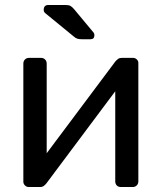

<svg xmlns="http://www.w3.org/2000/svg" viewBox="-20 -753 649 773"><path d="M96 0Q87 0 80.5 -6.5Q74 -13 74 -21V-497Q74 -507 80.5 -513.5Q87 -520 97 -520H145Q155 -520 161.5 -513.5Q168 -507 168 -497V-73L141 -100L444 -505Q449 -511 455 -515.5Q461 -520 470 -520H516Q524 -520 530.5 -514Q537 -508 537 -500V-23Q537 -13 530.5 -6.5Q524 0 514 0H467Q456 0 450 -6.5Q444 -13 444 -23V-422L472 -423L167 -15Q163 -10 157 -5Q151 0 141 0ZM310 -595Q299 -595 292 -597Q285 -599 277 -606L161 -701Q156 -706 156 -713Q156 -733 175 -733H243Q257 -733 264 -729Q271 -725 280 -714L355 -624Q360 -619 360 -611Q360 -595 344 -595Z"/></svg>

Font: DVN-Rubik
Style: Regular
Weight: 400
Designer: Hubert and Fischer
Foundry: Hubert & Fischer
Version: Version 2.102